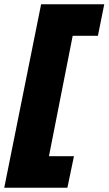

<svg xmlns="http://www.w3.org/2000/svg" viewBox="-40 -762 512 906"><path d="M452 -742 422 -593H303L191 -25H309L278 124H-20L154 -742Z"/></svg>

Font: TypoPRO Montserrat
Style: Italic
Weight: 800
Italic angle: -11.3°
Designer: Julieta Ulanovsky
Foundry: Julieta Ulanovsky
Version: Version 6.001